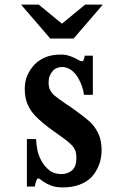

<svg xmlns="http://www.w3.org/2000/svg" viewBox="-20 -798 540 837"><path d="M199.2 -629.9 71.8 -777.8H148.9L250 -694.8L351.1 -777.8H428.2L300.8 -629.9ZM247.1 -560.1Q268.6 -560.1 289.3 -552Q310.1 -543.9 320.8 -537.1Q332.5 -530.8 337.9 -530.8Q340.8 -530.8 344.2 -536.1Q347.7 -541.5 349.1 -555.2H384.8V-384.8H346.2Q343.8 -402.3 337.6 -421.1Q331.5 -439.9 320.8 -458Q307.6 -481 289.3 -493.4Q271 -505.9 250 -505.9Q239.3 -505.9 228 -501.5Q216.8 -497.1 210 -488.8Q201.2 -478.5 196.5 -466.8Q191.9 -455.1 191.9 -438Q191.9 -418.5 198.2 -406Q204.6 -393.6 214.8 -383.8Q224.1 -376 239.3 -364.7Q254.4 -353.5 267.1 -345.2L290 -330.1Q298.3 -324.2 310.3 -315.4Q322.3 -306.6 335.7 -296.6Q349.1 -286.6 360.8 -276.6Q372.6 -266.6 379.9 -258.8Q399.4 -237.8 411.1 -210.2Q422.9 -182.6 422.9 -142.1Q422.9 -107.9 410.9 -77.6Q398.9 -47.4 378.9 -25.9Q357.9 -4.4 325.9 7.3Q293.9 19 254.9 19Q224.1 19 203.9 11.5Q183.6 3.9 168 -6.8Q160.2 -13.2 155.3 -16.6Q150.4 -20 146 -20Q141.6 -20 137.9 -9.5Q134.3 1 131.8 15.1H97.2V-191.9H137.2Q138.2 -167.5 143.3 -142.8Q148.4 -118.2 162.1 -94.2Q174.8 -71.8 195.3 -55.4Q215.8 -39.1 250 -39.1Q261.2 -39.1 273.9 -43.7Q286.6 -48.3 293.9 -55.2Q303.7 -64 308.3 -76.9Q313 -89.8 313 -109.9Q313 -130.4 307.4 -143.3Q301.8 -156.2 292 -166Q280.8 -177.2 264.4 -189.9Q248 -202.6 236.8 -210L213.9 -226.1Q192.4 -241.2 169.9 -259.8Q147.5 -278.3 131.8 -294.9Q111.8 -316.4 99.9 -344.2Q87.9 -372.1 87.9 -411.1Q87.9 -442.9 98.9 -468.5Q109.9 -494.1 129.9 -516.1Q147.9 -534.7 175.8 -547.4Q203.6 -560.1 247.1 -560.1Z"/></svg>

Font: BIZ UDMincho
Style: Bold
Weight: 700
Monospace: yes
Designer: TypeBank Co., Ltd.
Foundry: Morisawa Inc.
Version: Version 1.06